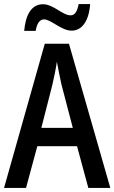

<svg xmlns="http://www.w3.org/2000/svg" viewBox="-20 -932 567 952"><path d="M100 -779H157C163 -817 178 -836 198 -836C233 -836 284 -780 335 -780C386 -780 421 -827 427 -912H370C363 -876 352 -856 330 -856C290 -856 245 -911 193 -911C131 -911 106 -849 100 -779ZM418 0H527L322 -715H202L0 0H109L165 -207H362ZM285 -512 341 -298H185L240 -513C248 -548 257 -591 262 -626C267 -595 278 -546 285 -512Z"/></svg>

Font: Noto Sans Devanagari Condensed Medium
Style: Regular
Weight: 500
Width: 3
Designer: Jelle Bosma - Monotype Design Team
Foundry: Monotype Imaging Inc.
Version: Version 2.004